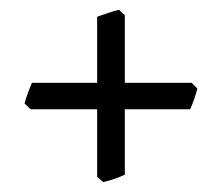

<svg xmlns="http://www.w3.org/2000/svg" viewBox="-20 -469 450 389"><path d="M232.9 -115.2Q223.1 -110.4 211.4 -106.4Q199.7 -102.5 189 -100.1L176.8 -110.8V-247.6H42L29.8 -259.3Q32.2 -269 36.4 -280.3Q40.5 -291.5 44.9 -301.3H176.8V-435.1Q186 -438 198.2 -442.4Q210.4 -446.8 221.2 -449.2L232.9 -438V-301.3H368.2L379.9 -289.6Q377.4 -279.8 373.3 -267.8Q369.1 -255.9 365.2 -247.6H232.9Z"/></svg>

Font: Gentium Kaktovik
Style: Regular
Weight: 400
Designer: J. Victor Gaultney and Annie Olsen
Foundry: SIL International
Version: Version 1.102; 2013; Maintenance release